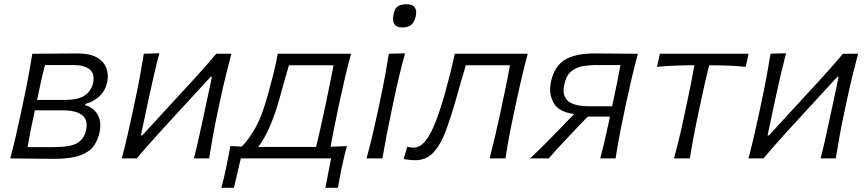

<svg xmlns="http://www.w3.org/2000/svg" viewBox="-20 -750 4110 909"><path d="M28.5 0Q43.5 -56 55.2 -107.2Q67 -158.5 80 -219.5L90.5 -269Q104.5 -334 114.2 -386.8Q124 -439.5 133 -495.5Q177 -495.5 236.2 -496.2Q295.5 -497 348.5 -497Q405 -497 438.2 -478.2Q471.5 -459.5 483.2 -428.2Q495 -397 487.5 -361Q478 -319 449.8 -293.2Q421.5 -267.5 384 -258L382.5 -252Q403 -247.5 422 -232Q441 -216.5 450.2 -189.2Q459.5 -162 451 -122Q443.5 -86.5 423.5 -58.5Q403.5 -30.5 359.2 -14.2Q315 2 235.5 2Q175.5 2 122 1Q68.5 0 28.5 0ZM193 -442Q182 -399.5 173.5 -360.8Q165 -322 155.5 -277H285Q353 -277 383 -299.5Q413 -322 420.5 -356.5Q430 -400.5 404.8 -421.2Q379.5 -442 330 -442ZM110.5 -53.5H234Q314 -53.5 346.2 -73Q378.5 -92.5 387.5 -133.5Q398 -181.5 369.5 -204.5Q341 -227.5 278.5 -227.5H145L143.5 -220.5Q133 -172.5 125.2 -133.5Q117.5 -94.5 110.5 -53.5Z M556.5 0Q571.5 -56 583.2 -107.2Q595 -158.5 608 -219.5L618.5 -269Q632.5 -334 642.2 -387Q652 -440 661 -495.5L734.5 -498Q720.5 -444.5 708.5 -393.2Q696.5 -342 683.5 -280.5L647 -109H653.5L811.5 -281Q860 -333 909.2 -387.2Q958.5 -441.5 1004 -495.5H1075.5Q1060.5 -439.5 1047.8 -387Q1035 -334.5 1021 -269L1010.5 -219.5Q997.5 -159 988.2 -107.2Q979 -55.5 970 0H898Q912 -54.5 923 -104.5Q934 -154.5 946.5 -213L983.5 -386.5H977.5L822.5 -218Q773 -164.5 723.2 -109.5Q673.5 -54.5 627.5 0Z M1028 139Q1034.5 115.5 1040 92Q1045.5 68.5 1050.5 44Q1055.5 19.5 1060.8 -6Q1066 -31.5 1070.5 -58.5Q1095.5 -57 1124 -56Q1150.5 -80.5 1184.2 -136.2Q1218 -192 1246.5 -295.5Q1264 -358.5 1275.5 -404.5Q1287 -450.5 1295 -495.5H1642Q1627 -439.5 1614.5 -387.2Q1602 -335 1588 -270L1577.5 -219.5Q1567.5 -172.5 1559.8 -133.5Q1552 -94.5 1545 -55.5Q1564.5 -56 1583.8 -56.8Q1603 -57.5 1622 -58.5Q1614.5 -31 1608.8 -5.5Q1603 20 1597.5 45.5Q1592.5 70 1588 92.8Q1583.5 115.5 1580 139H1520.5L1547.5 0H1120L1087.5 139ZM1253 -54.5H1437Q1446.5 -54.5 1456.5 -54.5Q1466.5 -54.5 1476.5 -54.5Q1486.5 -94 1495 -133.2Q1503.5 -172.5 1514 -220L1524.5 -269.5Q1535 -319 1543.2 -359.8Q1551.5 -400.5 1559 -441H1348Q1337 -405 1326.8 -368Q1316.5 -331 1303 -282.5Q1286 -220.5 1260.8 -159.2Q1235.5 -98 1202.5 -54.5Q1215.5 -54.5 1228 -54.5Q1240.5 -54.5 1253 -54.5Z M1715.5 0Q1730.5 -55.5 1742.8 -107Q1755 -158.5 1768 -219.5L1778.5 -269Q1792.5 -334.5 1802.2 -387.2Q1812 -440 1820.5 -495.5L1897.5 -497.5Q1882.5 -442 1869.8 -389Q1857 -336 1843 -269L1832.5 -219.5Q1819.5 -158.5 1809.8 -107Q1800 -55.5 1790.5 0ZM1885 -620Q1828 -620 1844.5 -689Q1850.5 -713 1865.5 -721.5Q1880.5 -730 1906.5 -730Q1933 -730 1943.5 -715.2Q1954 -700.5 1948.5 -674Q1941.5 -644 1926.5 -632Q1911.5 -620 1885 -620Z M1945.5 8.5Q1934 8.5 1918.2 6.8Q1902.5 5 1891 3L1908 -55.5Q1915.5 -53 1924 -52Q1932.5 -51 1938 -51Q1963.5 -51 1984.8 -72.5Q2006 -94 2023.5 -130Q2041 -166 2055.8 -209.5Q2070.5 -253 2083.5 -296.5Q2097.5 -347 2110.2 -397Q2123 -447 2133 -495.5H2478.5Q2463.5 -440 2451 -387.2Q2438.5 -334.5 2424.5 -269L2414 -219.5Q2401 -159 2391.2 -107.2Q2381.5 -55.5 2373 0H2298Q2312.5 -56 2324.5 -107.5Q2336.5 -159 2349.5 -219.5L2360 -269Q2371 -319.5 2379 -360Q2387 -400.5 2394.5 -441H2185.5Q2173 -400 2160.8 -357.8Q2148.5 -315.5 2137 -273.5Q2115 -196.5 2091.5 -132.5Q2068 -68.5 2033.8 -30Q1999.5 8.5 1945.5 8.5Z M2489.5 0Q2527.5 -35.5 2563.2 -71.5Q2599 -107.5 2632.5 -142L2698 -210Q2624.5 -220 2600.8 -263.2Q2577 -306.5 2588 -361Q2604 -436 2653.5 -466.5Q2703 -497 2796 -497Q2849 -497 2906.5 -496.2Q2964 -495.5 3000 -495.5Q2985 -440 2972.5 -387.2Q2960 -334.5 2946 -269.5L2935.5 -219.5Q2922.5 -159 2912.8 -107.2Q2903 -55.5 2894.5 0H2821.5Q2835 -50 2845.8 -97Q2856.5 -144 2868 -198H2762.5L2704.5 -137.5Q2672 -103.5 2639.8 -68.8Q2607.5 -34 2578 0ZM2767 -247H2878L2883 -270Q2893 -317 2901.5 -358.5Q2910 -400 2917.5 -442H2797.5Q2769 -442 2738.5 -436.8Q2708 -431.5 2684.2 -412Q2660.5 -392.5 2651.5 -349.5Q2644 -314 2653.5 -293.5Q2663 -273 2682.5 -263Q2702 -253 2724.8 -250Q2747.5 -247 2767 -247Z M3171 0Q3186 -55.5 3198.2 -107.2Q3210.5 -159 3223 -219.5L3233.5 -269Q3244.5 -319.5 3252.5 -360Q3260.5 -400.5 3267.5 -441Q3225.5 -441 3180.2 -439.5Q3135 -438 3090.5 -433.5L3104 -495.5H3524L3510.5 -433.5Q3468.5 -438 3424 -439.5Q3379.5 -441 3337.5 -441Q3327 -400.5 3317.8 -360Q3308.5 -319.5 3298 -269L3287.5 -219.5Q3274.5 -159 3264.8 -107.2Q3255 -55.5 3246 0Z M3523.5 0Q3538.5 -56 3550.2 -107.2Q3562 -158.5 3575 -219.5L3585.5 -269Q3599.5 -334 3609.2 -387Q3619 -440 3628 -495.5L3701.5 -498Q3687.5 -444.5 3675.5 -393.2Q3663.5 -342 3650.5 -280.5L3614 -109H3620.5L3778.5 -281Q3827 -333 3876.2 -387.2Q3925.5 -441.5 3971 -495.5H4042.5Q4027.5 -439.5 4014.8 -387Q4002 -334.5 3988 -269L3977.5 -219.5Q3964.5 -159 3955.2 -107.2Q3946 -55.5 3937 0H3865Q3879 -54.5 3890 -104.5Q3901 -154.5 3913.5 -213L3950.5 -386.5H3944.5L3789.5 -218Q3740 -164.5 3690.2 -109.5Q3640.5 -54.5 3594.5 0Z"/></svg>

Font: Commissioner Flair Light
Style: Italic
Weight: 300
Italic angle: -12°
Designer: Kostas Bartsokas
Foundry: Kostas Bartsokas
Version: Version 1.000; ttfautohint (v1.8.3)